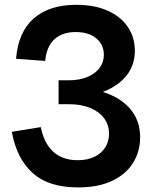

<svg xmlns="http://www.w3.org/2000/svg" viewBox="-20 -788 667 818"><path d="M30.5 -226.5 154 -246.5Q166 -180.5 205.5 -143Q245 -105.5 311 -105.5Q352.5 -105.5 382.5 -120Q412.5 -134.5 428.5 -160Q444.5 -185.5 444.5 -218.5Q444.5 -256 423.5 -284.2Q402.5 -312.5 364.2 -328.2Q326 -344 274.5 -344V-416Q366.5 -416 434.5 -390.8Q502.5 -365.5 539.8 -317.8Q577 -270 577 -203.5Q577 -142 546.5 -93.5Q516 -45 457 -17.2Q398 10.5 312.5 10.5Q186 10.5 118 -52Q50 -114.5 30.5 -226.5ZM48.5 -537.5Q57.5 -651.5 123.8 -709.5Q190 -767.5 304.5 -767.5Q382 -767.5 438 -742.8Q494 -718 524.2 -673.8Q554.5 -629.5 554.5 -571.5Q554.5 -511.5 519.8 -467Q485 -422.5 422 -398Q359 -373.5 274.5 -374V-446Q318.5 -446 351.8 -459.8Q385 -473.5 403.8 -498Q422.5 -522.5 422.5 -555Q422.5 -583 408 -605Q393.5 -627 367 -639.2Q340.5 -651.5 303 -651.5Q246 -651.5 212.2 -621Q178.5 -590.5 172.5 -528.5ZM229.5 -446H274.5V-344H229.5Z"/></svg>

Font: Hepta Slab SemiBold
Style: Regular
Weight: 600
Designer: Michael LaGattuta
Foundry: Michael LaGattuta
Version: Version 1.102